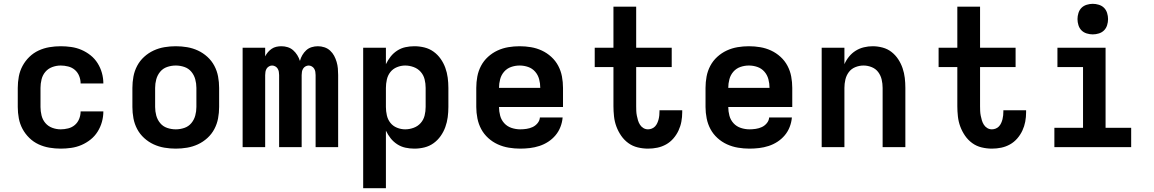

<svg xmlns="http://www.w3.org/2000/svg" viewBox="-20 -770 6040 1005"><path d="M298 8Q268 8 238.5 3Q209 -2 182 -14.5Q155 -27 133.5 -48Q112 -69 98 -95Q84 -121 78.5 -150.5Q73 -180 73 -210V-310Q73 -340 78.5 -369.5Q84 -399 98 -425Q112 -451 133.5 -472Q155 -493 182 -505.5Q209 -518 238.5 -523Q268 -528 298 -528Q325 -528 353 -524Q381 -520 406.5 -509Q432 -498 454 -480.5Q476 -463 491 -439Q506 -415 513.5 -388Q521 -361 521 -333H402Q402 -353 394.5 -372Q387 -391 372 -404Q357 -417 337 -422Q317 -427 298 -427Q275 -427 253.5 -419Q232 -411 217.5 -394Q203 -377 197.5 -354.5Q192 -332 192 -310V-210Q192 -188 197.5 -165.5Q203 -143 217.5 -126Q232 -109 253.5 -101Q275 -93 298 -93Q317 -93 337 -98Q357 -103 372 -116Q387 -129 394.5 -148Q402 -167 402 -187H521Q521 -159 513.5 -132Q506 -105 491 -81Q476 -57 454 -39.5Q432 -22 406.5 -11Q381 0 353 4Q325 8 298 8Z M900 8Q870 8 840.5 3Q811 -2 784 -14.5Q757 -27 734.5 -47.5Q712 -68 698 -94.5Q684 -121 678.5 -150.5Q673 -180 673 -210V-310Q673 -340 678.5 -369.5Q684 -399 698 -425.5Q712 -452 734.5 -472.5Q757 -493 784 -505.5Q811 -518 840.5 -523Q870 -528 900 -528Q930 -528 959.5 -523Q989 -518 1016 -505.5Q1043 -493 1065.5 -472.5Q1088 -452 1102 -425.5Q1116 -399 1121.5 -369.5Q1127 -340 1127 -310V-210Q1127 -180 1121.5 -150.5Q1116 -121 1102 -94.5Q1088 -68 1065.5 -47.5Q1043 -27 1016 -14.5Q989 -2 959.5 3Q930 8 900 8ZM900 -93Q923 -93 945 -100.5Q967 -108 981.5 -125.5Q996 -143 1002 -165Q1008 -187 1008 -210V-310Q1008 -333 1002 -355Q996 -377 981.5 -394.5Q967 -412 945 -419.5Q923 -427 900 -427Q877 -427 855 -419.5Q833 -412 818.5 -394.5Q804 -377 798 -355Q792 -333 792 -310V-210Q792 -187 798 -165Q804 -143 818.5 -125.5Q833 -108 855 -100.5Q877 -93 900 -93Z M1250 0V-520H1368V-475Q1374 -487 1382.5 -497Q1391 -507 1402 -514.5Q1413 -522 1426 -525Q1439 -528 1453 -528Q1470 -528 1486 -523Q1502 -518 1514.5 -507Q1527 -496 1536 -481.5Q1545 -467 1550 -451Q1554 -467 1562.5 -481.5Q1571 -496 1583 -507Q1595 -518 1611 -523Q1627 -528 1644 -528Q1661 -528 1678 -522.5Q1695 -517 1708 -505Q1721 -493 1729 -478Q1737 -463 1742 -446Q1747 -429 1748.5 -412Q1750 -395 1750 -377V0H1632V-377Q1632 -386 1630.5 -394.5Q1629 -403 1624.5 -410.5Q1620 -418 1612 -422.5Q1604 -427 1596 -427Q1587 -427 1579 -422.5Q1571 -418 1566.5 -410.5Q1562 -403 1560.5 -394.5Q1559 -386 1559 -377V0H1441V-377Q1441 -386 1439.5 -394.5Q1438 -403 1433.5 -410.5Q1429 -418 1421 -422.5Q1413 -427 1404 -427Q1396 -427 1388 -422.5Q1380 -418 1375.5 -410.5Q1371 -403 1369.5 -394.5Q1368 -386 1368 -377V0Z M1881 215V-520H2000V-434Q2010 -455 2024.5 -473.5Q2039 -492 2059 -505Q2079 -518 2102 -523Q2125 -528 2149 -528Q2176 -528 2202 -521.5Q2228 -515 2249.5 -499.5Q2271 -484 2286.5 -462Q2302 -440 2311 -415Q2320 -390 2323.5 -363.5Q2327 -337 2327 -310V-210Q2327 -183 2323.5 -156.5Q2320 -130 2311 -105Q2302 -80 2286.5 -58Q2271 -36 2249.5 -20.5Q2228 -5 2202 1.5Q2176 8 2149 8Q2125 8 2102 3Q2079 -2 2059 -15Q2039 -28 2024.5 -46.5Q2010 -65 2000 -86V215ZM2101 -93Q2123 -93 2145 -101Q2167 -109 2182 -126Q2197 -143 2202.5 -165Q2208 -187 2208 -210V-310Q2208 -333 2202.5 -355Q2197 -377 2182 -394Q2167 -411 2145 -419Q2123 -427 2101 -427Q2079 -427 2058 -418.5Q2037 -410 2023.5 -393Q2010 -376 2005 -354Q2000 -332 2000 -310V-210Q2000 -188 2005 -166Q2010 -144 2023.5 -127Q2037 -110 2058 -101.5Q2079 -93 2101 -93Z M2703 8Q2673 8 2643 3Q2613 -2 2585.5 -14.5Q2558 -27 2535.5 -47.5Q2513 -68 2499 -94Q2485 -120 2479 -150Q2473 -180 2473 -210V-310Q2473 -340 2478.5 -369.5Q2484 -399 2498 -425.5Q2512 -452 2534.5 -472.5Q2557 -493 2584 -505.5Q2611 -518 2640.5 -523Q2670 -528 2700 -528Q2730 -528 2759.5 -523Q2789 -518 2816 -505.5Q2843 -493 2865.5 -472.5Q2888 -452 2902 -425.5Q2916 -399 2921.5 -369.5Q2927 -340 2927 -310V-210H2592Q2592 -187 2598 -164.5Q2604 -142 2619.5 -125Q2635 -108 2657.5 -100.5Q2680 -93 2703 -93Q2719 -93 2736 -95.5Q2753 -98 2768 -105Q2783 -112 2794 -125.5Q2805 -139 2806 -155H2925Q2923 -130 2913.5 -105.5Q2904 -81 2887.5 -61.5Q2871 -42 2849.5 -28Q2828 -14 2803.5 -6Q2779 2 2753.5 5Q2728 8 2703 8ZM2592 -310H2808Q2808 -333 2802 -355.5Q2796 -378 2781 -395Q2766 -412 2744.5 -419.5Q2723 -427 2700 -427Q2677 -427 2655.5 -419.5Q2634 -412 2619 -395Q2604 -378 2598 -355.5Q2592 -333 2592 -310Z M3372 8Q3345 8 3318 1.5Q3291 -5 3269 -21Q3247 -37 3231.5 -59.5Q3216 -82 3206.5 -107.5Q3197 -133 3194 -160.5Q3191 -188 3191 -215V-419H3093V-520H3191V-735H3310V-520H3496V-419H3310V-215Q3310 -202 3310.5 -189.5Q3311 -177 3313.5 -164.5Q3316 -152 3319.5 -140Q3323 -128 3330 -117Q3337 -106 3348 -99.5Q3359 -93 3372 -93Q3382 -93 3392 -97Q3402 -101 3409 -108.5Q3416 -116 3420.5 -126Q3425 -136 3427.5 -146Q3430 -156 3431 -166.5Q3432 -177 3432 -187V-193H3551V-182Q3551 -157 3546.5 -133Q3542 -109 3531.5 -86.5Q3521 -64 3504.5 -45Q3488 -26 3466.5 -14Q3445 -2 3421 3Q3397 8 3372 8Z M3903 8Q3873 8 3843 3Q3813 -2 3785.5 -14.5Q3758 -27 3735.5 -47.5Q3713 -68 3699 -94Q3685 -120 3679 -150Q3673 -180 3673 -210V-310Q3673 -340 3678.5 -369.5Q3684 -399 3698 -425.5Q3712 -452 3734.5 -472.5Q3757 -493 3784 -505.5Q3811 -518 3840.5 -523Q3870 -528 3900 -528Q3930 -528 3959.5 -523Q3989 -518 4016 -505.5Q4043 -493 4065.5 -472.5Q4088 -452 4102 -425.5Q4116 -399 4121.5 -369.5Q4127 -340 4127 -310V-210H3792Q3792 -187 3798 -164.5Q3804 -142 3819.5 -125Q3835 -108 3857.5 -100.5Q3880 -93 3903 -93Q3919 -93 3936 -95.5Q3953 -98 3968 -105Q3983 -112 3994 -125.5Q4005 -139 4006 -155H4125Q4123 -130 4113.5 -105.5Q4104 -81 4087.5 -61.5Q4071 -42 4049.5 -28Q4028 -14 4003.5 -6Q3979 2 3953.5 5Q3928 8 3903 8ZM3792 -310H4008Q4008 -333 4002 -355.5Q3996 -378 3981 -395Q3966 -412 3944.5 -419.5Q3923 -427 3900 -427Q3877 -427 3855.5 -419.5Q3834 -412 3819 -395Q3804 -378 3798 -355.5Q3792 -333 3792 -310Z M4281 0V-520H4400V-434Q4409 -455 4424 -473.5Q4439 -492 4459 -504.5Q4479 -517 4502 -522.5Q4525 -528 4548 -528Q4574 -528 4600 -521Q4626 -514 4646.5 -498Q4667 -482 4681.5 -460Q4696 -438 4704.5 -413Q4713 -388 4716 -362Q4719 -336 4719 -310V0H4600V-310Q4600 -332 4595 -353.5Q4590 -375 4577 -392.5Q4564 -410 4543 -418.5Q4522 -427 4500 -427Q4478 -427 4457 -418.5Q4436 -410 4423 -392.5Q4410 -375 4405 -353.5Q4400 -332 4400 -310V0Z M5172 8Q5145 8 5118 1.5Q5091 -5 5069 -21Q5047 -37 5031.5 -59.5Q5016 -82 5006.5 -107.5Q4997 -133 4994 -160.5Q4991 -188 4991 -215V-419H4893V-520H4991V-735H5110V-520H5296V-419H5110V-215Q5110 -202 5110.5 -189.5Q5111 -177 5113.5 -164.5Q5116 -152 5119.5 -140Q5123 -128 5130 -117Q5137 -106 5148 -99.5Q5159 -93 5172 -93Q5182 -93 5192 -97Q5202 -101 5209 -108.5Q5216 -116 5220.5 -126Q5225 -136 5227.5 -146Q5230 -156 5231 -166.5Q5232 -177 5232 -187V-193H5351V-182Q5351 -157 5346.5 -133Q5342 -109 5331.5 -86.5Q5321 -64 5304.5 -45Q5288 -26 5266.5 -14Q5245 -2 5221 3Q5197 8 5172 8Z M5499 0V-101H5649V-419H5515V-520H5767V-101H5901V0ZM5700 -590Q5684 -590 5668 -595Q5652 -600 5641 -611Q5630 -622 5625 -638Q5620 -654 5620 -670Q5620 -686 5625 -702Q5630 -718 5641 -729Q5652 -740 5668 -745Q5684 -750 5700 -750Q5716 -750 5732 -745Q5748 -740 5759 -729Q5770 -718 5775 -702Q5780 -686 5780 -670Q5780 -654 5775 -638Q5770 -622 5759 -611Q5748 -600 5732 -595Q5716 -590 5700 -590Z"/></svg>

Font: Iosevka Fixed Extended
Style: Bold
Weight: 700
Width: 7
Monospace: yes
Designer: Belleve Invis
Foundry: Belleve Invis
Version: Version 24.1.1; ttfautohint (v1.8.4)